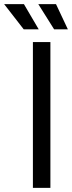

<svg xmlns="http://www.w3.org/2000/svg" viewBox="-78 -902 346 922"><path d="M80 0V-700H164V0ZM36 -761 -58 -882H37L108 -761ZM182 -761 106 -882H191L248 -761Z"/></svg>

Font: Space Grotesk
Style: Regular
Weight: 400
Designer: Florian Karsten
Foundry: Florian Karsten
Version: Version 2.000